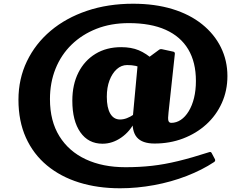

<svg xmlns="http://www.w3.org/2000/svg" viewBox="-20 -826 1294 1030"><path d="M624 184Q504 184 404.5 153Q305 122 232 61.5Q159 1 119 -87.5Q79 -176 79 -291Q79 -403 124.5 -497.5Q170 -592 252 -661Q334 -730 446.5 -768Q559 -806 694 -806Q811 -806 904.5 -777.5Q998 -749 1064 -696Q1130 -643 1165 -572Q1200 -501 1200 -418Q1200 -340 1170 -273.5Q1140 -207 1086.5 -158.5Q1033 -110 962 -83Q891 -56 809 -56Q743 -56 714.5 -89Q686 -122 692 -193L718 -474L832 -558Q839 -564 849 -562L909 -549Q919 -547 918 -537L884 -222Q880 -189 883.5 -178Q887 -167 899 -167Q926 -167 950 -183Q974 -199 992.5 -229.5Q1011 -260 1021 -301Q1031 -342 1031 -392Q1031 -492 990 -561Q949 -630 869 -666Q789 -702 671 -702Q575 -702 497.5 -671.5Q420 -641 364 -586.5Q308 -532 278 -457.5Q248 -383 248 -294Q248 -177 298.5 -95.5Q349 -14 440 28.5Q531 71 653 71Q728 71 795 63.5Q862 56 936 38Q1010 20 1103 -10Q1112 -13 1116 -4L1133 28Q1137 37 1129 43Q1064 86 981.5 118Q899 150 807 167Q715 184 624 184ZM530 -55Q454 -55 411 -116.5Q368 -178 368 -286Q368 -372 400.5 -436.5Q433 -501 492 -537Q551 -573 630 -573Q684 -573 724 -556.5Q764 -540 808 -501L744 -459Q713 -477 662 -477Q631 -477 606.5 -455Q582 -433 567.5 -395Q553 -357 553 -307Q553 -248 571.5 -216.5Q590 -185 624 -185Q642 -185 660.5 -192Q679 -199 698 -212L704 -175Q678 -121 630.5 -88Q583 -55 530 -55Z"/></svg>

Font: Hahmlet ExtraBold
Style: Regular
Weight: 800
Designer: Minjoo Ham & Mark Frömberg
Foundry: hypertype
Version: Version 1.002